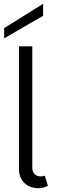

<svg xmlns="http://www.w3.org/2000/svg" viewBox="-20 -984 304 1011"><path d="M80 -96V-740H150V-102Q150 -78 163 -66.5Q176 -55 194 -55Q205 -55 216 -59L232 -6Q211 7 181 7Q157 7 134 -3Q111 -13 95.5 -36Q80 -59 80 -96ZM207 -964V-901L2 -782V-836Z"/></svg>

Font: Parkinsans Light
Style: Regular
Weight: 300
Designer: Red Stone, Indian Type Foundry
Foundry: Indian Type Foundry
Version: Version 1.000